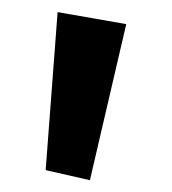

<svg xmlns="http://www.w3.org/2000/svg" viewBox="-20 -1020 291 325"><path d="M57.3 -732 132.2 -715 193.7 -979.2 77.5 -999.5Z"/></svg>

Font: Sztylet
Style: Bd
Weight: 700
Foundry: Cannot Into Space Fonts, PlusOne Fonts
Version: Version 0.12